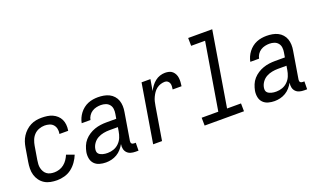

<svg xmlns="http://www.w3.org/2000/svg" viewBox="-77 -1166 2655 1605"><g transform="rotate(-20 1250.0 -363.5)"><path d="M212 8Q183 8 154.5 2.5Q126 -3 102.5 -17.5Q79 -32 62.5 -54.5Q46 -77 38 -104Q30 -131 30.5 -160.5Q31 -190 36 -219L56 -339Q60 -364 68 -388.5Q76 -413 90.5 -435.5Q105 -458 125 -476.5Q145 -495 168.5 -507Q192 -519 217 -523.5Q242 -528 267 -528Q292 -528 316.5 -524.5Q341 -521 362.5 -511.5Q384 -502 401.5 -486Q419 -470 429 -449Q439 -428 441.5 -403.5Q444 -379 440 -354L439 -349H361L362 -352Q366 -374 361.5 -395Q357 -416 343.5 -431Q330 -446 309.5 -452Q289 -458 268 -458Q243 -458 217.5 -448.5Q192 -439 174 -420Q156 -401 146.5 -376.5Q137 -352 133 -328L113 -208Q110 -190 109 -172Q108 -154 112 -137Q116 -120 124.5 -105Q133 -90 146.5 -80Q160 -70 177 -66Q194 -62 213 -62Q235 -62 257.5 -69Q280 -76 299 -91Q318 -106 331.5 -126Q345 -146 354 -168L422 -143Q410 -112 389 -82.5Q368 -53 340.5 -32Q313 -11 279 -1.5Q245 8 212 8Z M647 8Q618 8 591 0.5Q564 -7 545.5 -26Q527 -45 521.5 -73Q516 -101 521 -130Q526 -156 536.5 -182Q547 -208 565.5 -229Q584 -250 608 -265.5Q632 -281 658 -290Q684 -299 710.5 -302.5Q737 -306 763 -306H851L858 -347Q862 -369 859.5 -390.5Q857 -412 844 -428Q831 -444 811 -451Q791 -458 768 -458Q749 -458 728.5 -453.5Q708 -449 690 -437.5Q672 -426 660 -407.5Q648 -389 645 -370H567Q571 -392 580.5 -413.5Q590 -435 604.5 -454Q619 -473 638 -488Q657 -503 679 -512Q701 -521 723.5 -524.5Q746 -528 768 -528Q794 -528 819.5 -523.5Q845 -519 867 -508Q889 -497 905.5 -478.5Q922 -460 930 -437Q938 -414 939 -388Q940 -362 935 -335L895 -93Q894 -86 895 -80Q896 -74 899.5 -70Q903 -66 908.5 -64Q914 -62 921 -62H936L935 8H909Q887 8 867.5 2.5Q848 -3 834.5 -17Q821 -31 816.5 -51Q812 -71 816 -93V-94Q803 -71 785.5 -51Q768 -31 745 -17.5Q722 -4 697 2Q672 8 647 8ZM688 -62Q715 -62 741.5 -71.5Q768 -81 788.5 -101.5Q809 -122 819.5 -148Q830 -174 834 -200L840 -236H763Q738 -236 711.5 -231Q685 -226 661 -213Q637 -200 620.5 -177Q604 -154 600 -128Q598 -117 599.5 -106Q601 -95 608 -87Q615 -79 624.5 -74.5Q634 -70 644 -67Q654 -64 665.5 -63Q677 -62 688 -62Z M1068 0 1154 -520H1233L1216 -420Q1227 -442 1242 -462Q1257 -482 1276.5 -497.5Q1296 -513 1319 -520.5Q1342 -528 1365 -528Q1383 -528 1400.5 -523.5Q1418 -519 1430.5 -507.5Q1443 -496 1450.5 -480.5Q1458 -465 1460 -447.5Q1462 -430 1461 -411.5Q1460 -393 1457 -375H1378Q1380 -389 1381 -403Q1382 -417 1377.5 -429.5Q1373 -442 1362.5 -450Q1352 -458 1338 -458Q1319 -458 1300 -452Q1281 -446 1264.5 -433.5Q1248 -421 1236.5 -404Q1225 -387 1216.5 -369Q1208 -351 1203.5 -332.5Q1199 -314 1196 -295L1147 0Z M1526 0 1525 -70H1673L1772 -665H1648L1647 -735H1861L1751 -70H1875L1876 0Z M2147 8Q2118 8 2091 0.5Q2064 -7 2045.5 -26Q2027 -45 2021.5 -73Q2016 -101 2021 -130Q2026 -156 2036.5 -182Q2047 -208 2065.5 -229Q2084 -250 2108 -265.5Q2132 -281 2158 -290Q2184 -299 2210.5 -302.5Q2237 -306 2263 -306H2351L2358 -347Q2362 -369 2359.5 -390.5Q2357 -412 2344 -428Q2331 -444 2311 -451Q2291 -458 2268 -458Q2249 -458 2228.5 -453.5Q2208 -449 2190 -437.5Q2172 -426 2160 -407.5Q2148 -389 2145 -370H2067Q2071 -392 2080.5 -413.5Q2090 -435 2104.5 -454Q2119 -473 2138 -488Q2157 -503 2179 -512Q2201 -521 2223.5 -524.5Q2246 -528 2268 -528Q2294 -528 2319.5 -523.5Q2345 -519 2367 -508Q2389 -497 2405.5 -478.5Q2422 -460 2430 -437Q2438 -414 2439 -388Q2440 -362 2435 -335L2395 -93Q2394 -86 2395 -80Q2396 -74 2399.5 -70Q2403 -66 2408.5 -64Q2414 -62 2421 -62H2436L2435 8H2409Q2387 8 2367.5 2.5Q2348 -3 2334.5 -17Q2321 -31 2316.5 -51Q2312 -71 2316 -93V-94Q2303 -71 2285.5 -51Q2268 -31 2245 -17.5Q2222 -4 2197 2Q2172 8 2147 8ZM2188 -62Q2215 -62 2241.5 -71.5Q2268 -81 2288.5 -101.5Q2309 -122 2319.5 -148Q2330 -174 2334 -200L2340 -236H2263Q2238 -236 2211.5 -231Q2185 -226 2161 -213Q2137 -200 2120.5 -177Q2104 -154 2100 -128Q2098 -117 2099.5 -106Q2101 -95 2108 -87Q2115 -79 2124.5 -74.5Q2134 -70 2144 -67Q2154 -64 2165.5 -63Q2177 -62 2188 -62Z"/></g></svg>

Font: Iosevka SS18
Style: Italic
Weight: 400
Italic angle: -9°
Monospace: yes
Designer: Belleve Invis
Foundry: Belleve Invis
Version: Version 25.1.1; ttfautohint (v1.8.4)